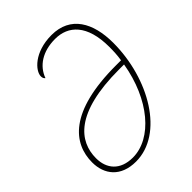

<svg xmlns="http://www.w3.org/2000/svg" viewBox="-212 -830 945 945"><g transform="rotate(-45 261.0 -357.5)"><path d="M172 10C364 10 506 -233 506 -483C506 -623 449 -725 318 -725C198 -725 137 -656 137 -618C137 -607 141 -600 147 -596C169 -658 229 -699 317 -699C407 -699 478 -638 478 -482C478 -454 477 -426 472 -395H437C112 -395 16 -271 16 -140C16 -56 66 10 172 10ZM175 -15C87 -15 44 -68 44 -141C44 -258 129 -370 434 -370H468C433 -161 308 -15 175 -15Z"/></g></svg>

Font: Noto Serif Condensed Thin
Style: Italic
Weight: 100
Width: 3
Italic angle: -12°
Designer: Monotype Design Team
Foundry: Monotype Imaging Inc.
Version: Version 2.013